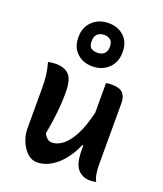

<svg xmlns="http://www.w3.org/2000/svg" viewBox="-156 -958 911 1070"><g transform="rotate(20 300.0 -423.0)"><path d="M103 -542Q154 -542 181.5 -515Q209 -488 209 -408Q209 -348 202.5 -289.5Q196 -231 183 -159Q202 -122 231 -122Q262 -122 293.5 -145.5Q325 -169 353 -221Q381 -273 402 -361V-537Q413 -539 419.5 -539.5Q426 -540 436 -540Q483 -540 502 -519.5Q521 -499 521 -462V-96Q521 -68 525 -43.5Q529 -19 539 0Q530 2 520.5 3Q511 4 502 4Q459 4 430.5 -27Q402 -58 402 -142V-167H396Q375 -117 343 -76.5Q311 -36 271.5 -13Q232 10 190 10Q158 10 132.5 -14Q107 -38 92 -75Q77 -112 77 -150V-389Q77 -433 73 -465Q69 -497 58 -537Q69 -539 80 -540.5Q91 -542 103 -542ZM303 -856Q359 -856 394.5 -822.5Q430 -789 430 -733V-727Q430 -670 392.5 -634Q355 -598 297 -598Q242 -598 206 -632Q170 -666 170 -721V-728Q170 -784 207.5 -820Q245 -856 303 -856ZM304 -786Q277 -786 262 -772Q247 -758 247 -732V-725Q247 -705 258 -691Q274 -679 299 -679Q324 -679 338.5 -693Q353 -707 353 -730V-737Q353 -760 340 -773Q324 -786 304 -786Z"/></g></svg>

Font: Recursive Sn Csl St SmB
Style: Regular
Weight: 600
Version: Version 1.079;hotconv 1.0.112;makeotfexe 2.5.65598; ttfautoh